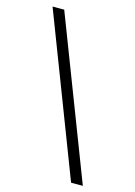

<svg xmlns="http://www.w3.org/2000/svg" viewBox="-120 -734 645 915"><g transform="rotate(15 203.0 -276.0)"><path d="M325 118.5H383L80 -669.5H22.5Z"/></g></svg>

Font: Anek Kannada Medium Light
Style: Regular
Weight: 300
Version: Version 1.003